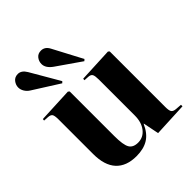

<svg xmlns="http://www.w3.org/2000/svg" viewBox="-220 -942 1098 1098"><g transform="rotate(-45 329.5 -393.0)"><path d="M422.9 -581.1 275.9 -683.1Q237.8 -710.4 237.8 -743.2Q237.8 -765.1 251.5 -782.5Q265.1 -799.8 290 -799.8Q321.8 -799.8 338.9 -766.1L432.1 -589.8ZM244.1 -581.1 85.9 -681.2Q68.8 -691.9 58.8 -708.5Q48.8 -725.1 48.8 -742.2Q48.8 -762.7 62.7 -780.8Q76.7 -798.8 102.1 -798.8Q130.9 -798.8 150.9 -765.1L252.9 -589.8ZM250 14.2Q168.5 14.2 125.7 -32.2Q83 -78.6 83 -169.9V-449.2Q83 -480 76.7 -490.2Q70.3 -500.5 50.8 -502L20 -503.9L21 -515.1L232.9 -524.9L241.2 -518.1V-157.2Q241.2 -85.9 256.3 -60.1Q271.5 -34.2 311 -34.2Q353.5 -34.2 380.4 -68.4Q407.2 -102.5 407.2 -157.2V-448.2Q407.2 -477.5 401.4 -489Q395.5 -500.5 377 -502L346.2 -503.9L347.2 -515.1L557.1 -524.9L564.9 -518.1V-67.9Q564.9 -40.5 571.5 -29.8Q578.1 -19 599.1 -17.1L637.2 -14.2V-2L430.2 7.8L411.1 -87.9H409.2Q385.3 -33.7 346.9 -9.8Q308.6 14.2 250 14.2Z"/></g></svg>

Font: Display Regular
Style: Bold
Weight: 700
Designer: Latin by Veronika Burian and Jose Scaglione. Greek by Irene Vlachou. Cyrillic by Vera Evstafieva.
Foundry: TypeTogether
Version: Version 3.002